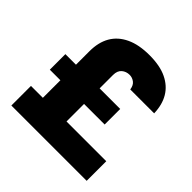

<svg xmlns="http://www.w3.org/2000/svg" viewBox="-184 -870 1027 1027"><g transform="rotate(45 330.0 -356.5)"><path d="M45.5 0V-148.3H135.5V-281H55.5V-398.7H135.5V-500Q135.5 -568.5 162.8 -615.5Q190.2 -662.5 244.2 -687.8Q298.2 -713.2 377.5 -713.2Q457.2 -713.2 508.6 -688.4Q560 -663.7 586.6 -619.1Q613.2 -574.5 615.2 -510.5H434.5Q430.5 -538.8 413.6 -551.2Q396.7 -563.5 377.5 -563.5Q351.2 -563.5 332.8 -547.7Q314.5 -532 314.5 -500V-398.7H470.2V-281H314.5V-148.3H615.2V0Z"/></g></svg>

Font: Golos Text
Style: Regular
Weight: 400
Designer: A.Korolkova, Vitaly Kuzmin
Foundry: ParaType Ltd
Version: Version 2.004